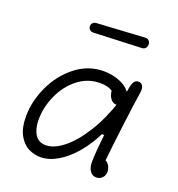

<svg xmlns="http://www.w3.org/2000/svg" viewBox="-133 -837 887 959"><g transform="rotate(20 310.0 -358.0)"><path d="M50.5 -155Q50.5 -235.5 87.8 -315.8Q125 -396 191.5 -448Q258 -500 340 -500Q378.5 -500 413.5 -488.2Q448.5 -476.5 470 -456Q491.5 -435.5 491.5 -410.5Q491.5 -392 482.8 -378Q474 -364 454.5 -364Q439 -364 428 -375.2Q417 -386.5 411.8 -404.5Q406.5 -422.5 406.5 -442.5H445V-401.5Q440.5 -404.5 436 -407Q411.5 -422.5 391.8 -430.2Q372 -438 342.5 -438Q278 -438 226 -397.5Q174 -357 144.8 -292.8Q115.5 -228.5 115.5 -161Q115.5 -113 134.5 -83Q153.5 -53 192 -53Q236 -53 286.5 -93.5Q337 -134 384 -209.8Q431 -285.5 463.5 -386.5H494L460.5 -201H437.5Q407.5 -140 366.2 -91.5Q325 -43 278.5 -15.5Q232 12 187 12Q153 12 122 -4Q91 -20 70.8 -57.5Q50.5 -95 50.5 -155ZM438 -53Q438 -107.5 453.5 -233.8Q469 -360 483 -448.5Q484 -453.5 484.5 -458.5Q488.5 -484 496.5 -497Q504.5 -510 520.5 -510Q531 -510 537.8 -503.8Q544.5 -497.5 546.8 -486.5Q549 -475.5 546.5 -461.5Q535 -387 520.8 -272Q506.5 -157 496.5 -59L483 -88Q496 -88 506.2 -80Q516.5 -72 522.2 -59.5Q528 -47 528 -34Q528 -13.5 515 -0.8Q502 12 484 12Q462.5 12 450.2 -6.5Q438 -25 438 -53ZM196.5 -686.5Q196 -697.5 203 -704.8Q210 -712 221 -713L476.5 -728Q487.5 -729 495.2 -721.8Q503 -714.5 503.5 -702.5Q504 -690 497 -682Q490 -674 479 -673.5L223.5 -663Q212.5 -662.5 204.8 -669Q197 -675.5 196.5 -686.5Z"/></g></svg>

Font: Monaspace Radon Var
Style: Regular
Weight: 400
Designer: Riley Cran and the Lettermatic Team
Version: Version 1.000 (Monaspace Radon Var)